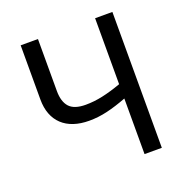

<svg xmlns="http://www.w3.org/2000/svg" viewBox="-128 -831 916 948"><g transform="rotate(-20 330.0 -357.0)"><path d="M563 0H472.2V-292Q416 -270.5 368.4 -259.3Q320.8 -248 272.9 -248Q227.5 -248 191.9 -260Q156.2 -272 131.6 -295.2Q106.9 -318.4 94 -352.1Q81.1 -385.7 81.1 -429.2V-713.9H171.9V-440.9Q171.9 -384.8 197.5 -356.4Q223.1 -328.1 283.2 -328.1Q327.1 -328.1 372.3 -337.9Q417.5 -347.7 472.2 -367.2V-713.9H563Z"/></g></svg>

Font: WenQuanYi Micro Hei
Style: Regular
Weight: 400
Foundry: Ascender Corporation
Version: Version 0.2.0-beta